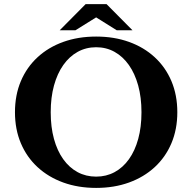

<svg xmlns="http://www.w3.org/2000/svg" viewBox="-20 -899 940 939"><path d="M398.9 -878.9H501L627.9 -751H550.8L450.2 -814L349.1 -751H272ZM450.2 -720.2Q538.1 -720.2 610.8 -694.1Q683.6 -668 736.6 -619.1Q789.6 -570.3 818.4 -502.2Q847.2 -434.1 847.2 -350.1Q847.2 -266.6 818.4 -198.5Q789.6 -130.4 736.6 -81.5Q683.6 -32.7 610.8 -6.3Q538.1 20 450.2 20Q362.3 20 289.6 -6.3Q216.8 -32.7 163.8 -81.5Q110.8 -130.4 82 -198.5Q53.2 -266.6 53.2 -350.1Q53.2 -434.1 82 -502.2Q110.8 -570.3 163.8 -619.1Q216.8 -668 289.6 -694.1Q362.3 -720.2 450.2 -720.2ZM450.2 -668Q400.9 -668 360.1 -645.5Q319.3 -623 289.8 -581.3Q260.3 -539.6 244.1 -481Q228 -422.4 228 -350.1Q228 -277.8 243.9 -219.7Q259.8 -161.6 289.3 -120.4Q318.8 -79.1 359.6 -57.1Q400.4 -35.2 450.2 -35.2Q499.5 -35.2 540.3 -57.1Q581.1 -79.1 610.6 -120.4Q640.1 -161.6 656 -219.7Q671.9 -277.8 671.9 -350.1Q671.9 -422.4 655.8 -481Q639.6 -539.6 610.1 -581.3Q580.6 -623 540 -645.5Q499.5 -668 450.2 -668Z"/></svg>

Font: BIZ UDPMincho
Style: Bold
Weight: 700
Designer: TypeBank Co., Ltd.
Foundry: Morisawa Inc.
Version: Version 1.06